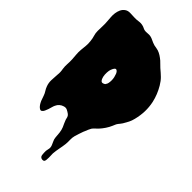

<svg xmlns="http://www.w3.org/2000/svg" viewBox="-312 -816 1202 1202"><g transform="rotate(45 289.5 -214.5)"><path d="M238 -395Q234 -385 233 -366.5Q232 -348 235.5 -331.5Q239 -315 247.5 -305.5Q256 -296 272 -305Q276 -307 277 -308L280 -313Q285 -319 287 -330Q289 -341 289 -353.5Q289 -366 286 -379Q283 -392 279 -402Q271 -420 260 -422Q249 -424 238 -395ZM18 -352Q20 -373 22 -392.5Q24 -412 21 -435Q19 -455 13.5 -472.5Q8 -490 8 -510Q8 -531 9 -553Q10 -575 8 -595Q7 -611 5.5 -629Q4 -647 6.5 -664.5Q9 -682 16 -697.5Q23 -713 38 -724Q52 -734 72.5 -733.5Q93 -733 110 -732Q128 -731 147.5 -734Q167 -737 184 -732Q192 -730 198.5 -726.5Q205 -723 213 -721Q223 -719 232.5 -720Q242 -721 252 -721Q269 -721 288 -711.5Q307 -702 325 -697Q334 -695 342.5 -694Q351 -693 360 -690Q375 -685 389 -676Q403 -667 416 -656Q425 -648 433 -639.5Q441 -631 450 -623Q474 -603 491.5 -586Q509 -569 525 -542Q554 -493 566 -439Q574 -401 573 -363.5Q572 -326 562 -286Q557 -265 548.5 -248Q540 -231 529 -213Q524 -206 520 -200.5Q516 -195 510 -188Q504 -180 501 -172.5Q498 -165 494 -156Q486 -137 473 -117.5Q460 -98 446 -83Q438 -74 429 -66.5Q420 -59 413 -49Q408 -41 403.5 -30Q399 -19 395 -9Q394 -7 393 -4.5Q392 -2 391 0Q386 14 381 29Q376 44 372 58Q367 77 368 95.5Q369 114 367 133Q364 157 359 181.5Q354 206 352 231Q352 236 352.5 246Q353 256 353 266.5Q353 277 352 286.5Q351 296 348 300Q343 306 334 305.5Q325 305 319 300Q312 294 311.5 285Q311 276 310 268Q308 250 313 233Q318 216 311 199Q306 186 300 174Q294 162 293 148Q292 129 289.5 108.5Q287 88 280 71Q275 59 269.5 48Q264 37 260 25Q257 14 255 6Q253 -2 244 -10Q232 -19 219.5 -25Q207 -31 192 -26Q178 -22 167 -12.5Q156 -3 150 11Q146 19 143 30.5Q140 42 136 54Q132 66 127 76.5Q122 87 114 92Q108 96 100.5 92Q93 88 86.5 80.5Q80 73 75 64Q70 55 68 50Q65 42 62 33Q59 24 56 16Q51 1 42.5 -12Q34 -25 29 -39Q20 -62 21 -88.5Q22 -115 24 -139Q27 -162 22 -188Q19 -208 20.5 -229Q22 -250 21 -270Q20 -290 18 -310Q16 -330 18 -352Z"/></g></svg>

Font: Double Feature
Style: Regular
Weight: 400
Designer: David Shetterly
Foundry: David Shetterly
Version: Version 2.100 1997 initial release